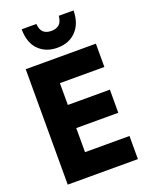

<svg xmlns="http://www.w3.org/2000/svg" viewBox="-170 -1028 871 1116"><g transform="rotate(-20 265.0 -470.0)"><path d="M50 0V-714H484V-570H209V-435H469V-292H209V-143H484V0ZM267 -768Q197 -768 152.5 -811.5Q108 -855 107 -940H198Q201 -903 218.5 -887.5Q236 -872 267 -872Q297 -872 315 -887Q333 -902 337 -940H428Q427 -859 383 -813.5Q339 -768 267 -768Z"/></g></svg>

Font: Noto Sans Mono Condensed Black
Style: Regular
Weight: 900
Width: 3
Designer: Monotype Design Team
Foundry: Monotype Imaging Inc.
Version: Version 2.014